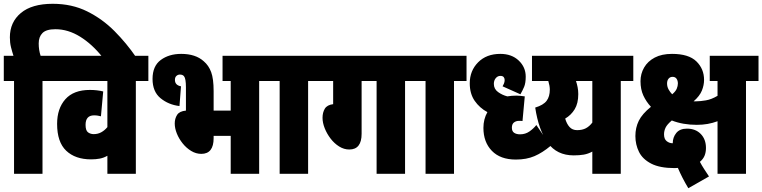

<svg xmlns="http://www.w3.org/2000/svg" viewBox="-20 -916 4018 1012"><path d="M54 -489H0V-622H51Q44 -643 38 -667Q32 -691 32 -719Q32 -799 90 -847.5Q148 -896 258 -896Q359 -896 439.5 -856Q520 -816 583.5 -752Q647 -688 697 -615H520Q466 -683 402.5 -722.5Q339 -762 272 -762Q224 -762 204 -742Q184 -722 184 -687Q184 -652 194 -622H270V-489H204V0H54Z M762 -489H696V0H546V-95Q527 -84 506 -80Q485 -76 460 -76Q377 -76 329 -121.5Q281 -167 281 -263Q281 -344 324.5 -393Q368 -442 454 -442Q491 -442 524 -434L512 -303Q504 -305 495.5 -306.5Q487 -308 476 -308Q431 -308 431 -258Q431 -228 444 -218.5Q457 -209 474 -209Q496 -209 514 -219Q532 -229 546 -246V-489H258V-622H762Z M935 -632Q1011 -632 1054 -593Q1080 -571 1093 -536Q1106 -501 1106 -436V-333H1196V-489H1153V-622H1412V-489H1346V0H1196V-200H1106V-188Q1106 -105 1041 -105Q1013 -105 987.5 -120.5Q962 -136 942.5 -160.5Q923 -185 912 -212.5Q901 -240 901 -265Q901 -291 913.5 -310.5Q926 -330 960 -333V-456Q960 -502 950 -514Q943 -523 928 -523Q918 -523 910 -516Q902 -509 902 -495Q902 -467 934 -461L926 -357Q868 -364 826 -398.5Q784 -433 784 -500Q784 -568 827.5 -600Q871 -632 935 -632Z M1604 -489V0H1454V-489H1400V-622H1670V-489Z M1886 -489V-211Q1886 -128 1821 -128Q1793 -128 1767.5 -144Q1742 -160 1722.5 -185.5Q1703 -211 1691.5 -240Q1680 -269 1680 -295Q1680 -323 1692 -343Q1704 -363 1736 -367V-489H1658V-622H2181V-489H2115V0H1965V-489Z M2373 -489V0H2223V-489H2169V-622H2439V-489Z M2882 -147Q2839 -111 2797 -93Q2755 -75 2699 -75Q2617 -75 2572.5 -121Q2528 -167 2528 -242Q2528 -288 2549 -325Q2508 -347 2482 -384.5Q2456 -422 2456 -477Q2456 -543 2500 -587.5Q2544 -632 2617 -632Q2677 -632 2714 -597Q2751 -562 2751 -512Q2751 -478 2742.5 -458Q2734 -438 2723 -419L2629 -461Q2632 -466 2636 -475Q2640 -484 2640 -494Q2640 -503 2635 -509.5Q2630 -516 2617 -516Q2603 -516 2593 -504Q2583 -492 2583 -474Q2583 -447 2605 -431Q2627 -415 2654 -408Q2677 -412 2702 -412Q2707 -412 2721.5 -411Q2736 -410 2746 -408L2734 -278Q2730 -279 2725.5 -279Q2721 -279 2716 -279Q2700 -279 2689 -270.5Q2678 -262 2678 -243Q2678 -224 2690 -216Q2702 -208 2721 -208Q2749 -208 2770.5 -223Q2792 -238 2807 -257Z M3318 -622V-489H3252V0H3102V-117Q3080 -105 3057 -101Q3034 -97 3004 -97Q2915 -97 2867 -163.5Q2819 -230 2801 -349Q2844 -362 2861 -384.5Q2878 -407 2878 -444Q2878 -463 2870 -489H2784V-622ZM2959 -291Q2967 -263 2982 -246.5Q2997 -230 3022 -230Q3049 -230 3068 -240Q3087 -250 3102 -270V-489H3016Q3021 -474 3024.5 -456.5Q3028 -439 3028 -420Q3028 -371 3009 -340Q2990 -309 2959 -291Z M3912 -489V0H3762V-277Q3712 -258 3653 -258Q3579 -258 3521 -281Q3496 -260 3488 -243Q3480 -226 3480 -208Q3480 -183 3494 -172Q3508 -161 3525 -161H3526V-162Q3526 -192 3544.5 -215Q3563 -238 3601 -238Q3646 -238 3673.5 -210Q3701 -182 3701 -136Q3701 -113 3693.5 -95Q3686 -77 3669 -63Q3679 -44 3692 -24Q3705 -4 3717 14L3608 76Q3575 21 3553 -31Q3545 -30 3536 -30Q3458 -30 3412.5 -53.5Q3367 -77 3348 -115.5Q3329 -154 3329 -199Q3329 -243 3347 -279.5Q3365 -316 3411 -353Q3386 -380 3371 -412.5Q3356 -445 3356 -488Q3356 -527 3375 -560Q3394 -593 3431 -612.5Q3468 -632 3522 -632Q3610 -632 3650.5 -592.5Q3691 -553 3691 -495Q3691 -467 3679.5 -438.5Q3668 -410 3636 -382Q3643 -382 3650 -382Q3671 -382 3700.5 -387Q3730 -392 3762 -411V-489H3721V-622H3978V-489ZM3496 -476Q3496 -459 3504 -444.5Q3512 -430 3523 -419Q3541 -434 3547 -448.5Q3553 -463 3553 -476Q3553 -491 3546 -501Q3539 -511 3525 -511Q3512 -511 3504 -501.5Q3496 -492 3496 -476Z"/></svg>

Font: Noto Sans ExtraCondensed Black
Style: Regular
Weight: 900
Width: 2
Designer: Monotype Design Team
Foundry: Monotype Imaging Inc.
Version: Version 2.013; ttfautohint (v1.8.4.7-5d5b)